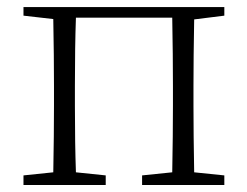

<svg xmlns="http://www.w3.org/2000/svg" viewBox="-20 -527 705 547"><path d="M619.1 -482.4 533.2 -471.7Q531.2 -362.3 531.2 -282.2V-225.6Q531.2 -145.5 533.2 -36.1L619.1 -27.3V0H384.8V-27.3L470.7 -36.1Q472.7 -145.5 472.7 -225.6V-282.2Q472.7 -367.2 470.7 -476.6H196.3Q193.4 -394.5 193.4 -282.2V-225.6Q193.4 -118.2 196.3 -36.1L281.2 -27.3V0H46.9V-27.3L131.8 -36.1Q133.8 -145.5 133.8 -225.6V-282.2Q133.8 -363.3 131.8 -472.7L46.9 -482.4V-506.8H619.1Z"/></svg>

Font: GenYoMin TW TTF ExtraLight
Style: Regular
Weight: 250
Version: Version 1.300